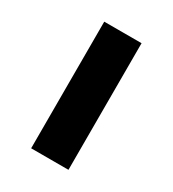

<svg xmlns="http://www.w3.org/2000/svg" viewBox="-117 -498 509 566"><g transform="rotate(30 138.0 -215.5)"><path d="M74 -431H201V0H74Z"/></g></svg>

Font: Reem Kufi SemiBold
Style: Regular
Weight: 600
Designer: Khaled Hosny
Version: Version 1.001